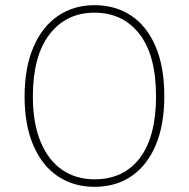

<svg xmlns="http://www.w3.org/2000/svg" viewBox="-20 -712 730 742"><path d="M345 -692Q426 -692 487 -651.5Q548 -611 581.5 -532Q615 -453 615 -340Q615 -230 582 -151.5Q549 -73 488.5 -31.5Q428 10 345 10Q265 10 204 -30.5Q143 -71 109 -150Q75 -229 75 -339Q75 -450 109 -529.5Q143 -609 204 -650.5Q265 -692 345 -692ZM345 -663Q236 -663 171.5 -579.5Q107 -496 107 -339Q107 -236 137 -164Q167 -92 220.5 -55.5Q274 -19 345 -19Q458 -19 520.5 -101.5Q583 -184 583 -340Q583 -498 519 -580.5Q455 -663 345 -663Z"/></svg>

Font: Firava
Style: Regular
Weight: 400
Designer: Carrois Corporate & Edenspiekermann AG
Foundry: Greg Finn Gibson
Version: Version 5.000